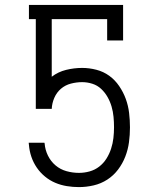

<svg xmlns="http://www.w3.org/2000/svg" viewBox="-20 -755 640 783"><path d="M302 8Q277 8 252.5 4Q228 0 205.5 -9.5Q183 -19 163.5 -35Q144 -51 130 -71.5Q116 -92 108 -115.5Q100 -139 98 -164L97 -173H161L162 -170Q164 -144 175.5 -120.5Q187 -97 206.5 -80.5Q226 -64 251 -57Q276 -50 302 -50Q324 -50 345.5 -56Q367 -62 384.5 -75.5Q402 -89 414 -108Q426 -127 433 -148.5Q440 -170 442.5 -192Q445 -214 445 -236Q445 -257 443 -278.5Q441 -300 435 -320.5Q429 -341 418.5 -359.5Q408 -378 392.5 -392.5Q377 -407 356.5 -413.5Q336 -420 315 -420Q292 -420 269 -414Q246 -408 228.5 -393Q211 -378 201.5 -356Q192 -334 191 -311H126V-677H98V-735H482V-590H417V-677H191V-442Q217 -462 249.5 -470Q282 -478 315 -478Q344 -478 373 -470.5Q402 -463 425.5 -446Q449 -429 466 -404Q483 -379 493 -351.5Q503 -324 506.5 -294.5Q510 -265 510 -236V-235Q510 -205 506 -175Q502 -145 491 -116.5Q480 -88 461.5 -63.5Q443 -39 417.5 -22.5Q392 -6 362 1Q332 8 302 8Z"/></svg>

Font: Iosevka Curly Slab LtEx
Style: Regular
Weight: 300
Width: 7
Monospace: yes
Designer: Belleve Invis
Foundry: Belleve Invis
Version: Version 11.1.0; ttfautohint (v1.8.3)